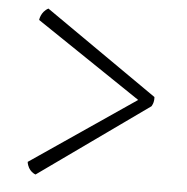

<svg xmlns="http://www.w3.org/2000/svg" viewBox="-47 -627 677 694"><g transform="rotate(5 291.5 -280.0)"><path d="M74.7 -22C79.6 12.7 106.9 21 106.9 21L502.9 -261.2C502.9 -261.2 512.7 -274.4 510.7 -295.4L101.1 -580.6C73.7 -565.9 71.3 -536.6 71.3 -536.6L453.1 -279.8Z"/></g></svg>

Font: Trykker
Style: Regular
Weight: 400
Designer: Magnus Gaarde
Foundry: Magnus Gaarde
Version: Version 1.001